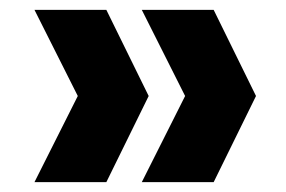

<svg xmlns="http://www.w3.org/2000/svg" viewBox="-20 -490 580 390"><path d="M268 -120 356 -295 268 -470H414L500 -295L414 -120ZM50 -120 138 -295 50 -470H196L282 -295L196 -120Z"/></svg>

Font: Rethink Sans ExtraBold
Style: Regular
Weight: 800
Designer: The Rethink Sans project authors (Hans Thiessen). DM Sans designed by Colophon Foundry.
Foundry: Rethink Communications LLC
Version: Version 1.001